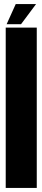

<svg xmlns="http://www.w3.org/2000/svg" viewBox="-20 -920 208 940"><path d="M8 0V-785H160V0ZM12.5 -801.5 57 -900H156.5L83 -801.5Z"/></svg>

Font: Anybody UltraCondensed ExtraBold
Style: Regular
Weight: 800
Width: 1
Designer: Tyler Finck
Foundry: Etcetera Type Company
Version: Version 1.010; ttfautohint (v1.8.3) -l 8 -r 50 -G 200 -x 14 